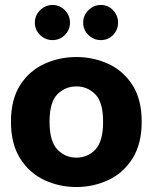

<svg xmlns="http://www.w3.org/2000/svg" viewBox="-20 -739 613 771"><path d="M287 12Q218 12 158 -16Q98 -44 61 -102.5Q24 -161 24 -250Q24 -340 61 -397.5Q98 -455 158 -482.5Q218 -510 287 -510Q355 -510 415 -482.5Q475 -455 512 -397.5Q549 -340 549 -250Q549 -161 512 -102.5Q475 -44 415 -16Q355 12 287 12ZM287 -106Q333 -106 363.5 -139Q394 -172 394 -250Q394 -329 362.5 -360.5Q331 -392 287 -392Q242 -392 210.5 -360.5Q179 -329 179 -250Q179 -172 210 -139Q241 -106 287 -106ZM191 -578Q162 -578 141 -598.5Q120 -619 120 -648Q120 -677 141 -698Q162 -719 191 -719Q220 -719 240.5 -698Q261 -677 261 -648Q261 -619 240.5 -598.5Q220 -578 191 -578ZM385 -578Q356 -578 335 -598.5Q314 -619 314 -648Q314 -677 335 -698Q356 -719 385 -719Q414 -719 434 -698Q454 -677 454 -648Q454 -619 434 -598.5Q414 -578 385 -578Z"/></svg>

Font: Atkinson Hyperlegible
Style: Bold
Weight: 700
Designer: Elliott Scott, Megan Eiswerth, Linus Boman, Theodore Petrosky
Foundry: Braille Institute
Version: Version 1.006; ttfautohint (v1.8.3)